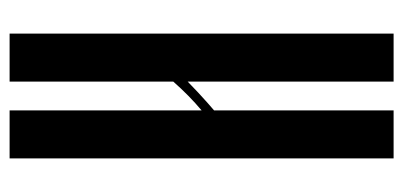

<svg xmlns="http://www.w3.org/2000/svg" viewBox="-240 -600 840 400"><g transform="rotate(-90 180.0 -400.0)"><path d="M150 -400Q181 -426 210 -459V-800H310V0H210V-429L187 -407Q162 -384 150 -374V0H50V-800H150Z"/></g></svg>

Font: Oglavie Unicode
Style: Normal
Weight: 400
Version: Version 1.1